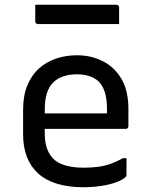

<svg xmlns="http://www.w3.org/2000/svg" viewBox="-20 -775 640 806"><path d="M303 -543Q362 -543 411 -518.5Q460 -494 489.5 -444.5Q519 -395 519 -318V-245Q519 -242 517.5 -239.5Q516 -237 514 -235.5Q512 -234 508 -234H249Q232 -234 215 -234Q198 -234 182 -234H152L139 -299H429Q429 -304 429 -309Q429 -314 429 -319Q429 -358 420.5 -386.5Q412 -415 394 -433Q378 -448 355 -455.5Q332 -463 303 -463Q238 -463 203 -428.5Q168 -394 168 -316V-211Q168 -189 172 -170.5Q176 -152 183.5 -137Q191 -122 202 -110Q222 -90 254.5 -80.5Q287 -71 330 -71Q366 -71 394 -75Q422 -79 446.5 -88Q471 -97 496 -111H511Q511 -93 511 -75Q511 -57 511 -40Q511 -38 510 -36Q509 -34 507 -32Q495 -20 468 -10Q441 0 405 5.5Q369 11 329 11Q268 11 220 -3.5Q172 -18 140.5 -46.5Q109 -75 93 -116Q77 -157 77 -211V-315Q77 -373 94.5 -416Q112 -459 143 -487Q174 -515 215 -529Q256 -543 303 -543ZM128 -755H469Q474 -755 477 -752Q480 -749 480 -744Q480 -732 480 -720.5Q480 -709 480 -698Q480 -687 480 -674H139Q136 -674 133.5 -675.5Q131 -677 129.5 -679.5Q128 -682 128 -685Q128 -698 128 -709Q128 -720 128 -731.5Q128 -743 128 -755Z"/></svg>

Font: Recursive
Style: Regular
Weight: 400
Version: Version 1.085